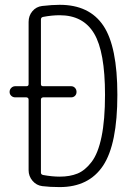

<svg xmlns="http://www.w3.org/2000/svg" viewBox="-20 -760 540 790"><path d="M148.4 -349.6V-49.8Q148.4 -42 157.2 -40Q194.3 -33.2 225.6 -33.2Q267.6 -33.2 298.8 -45.9Q330.1 -58.6 356.9 -93.8Q383.8 -128.9 397.9 -197.8Q412.1 -266.6 412.1 -370.1Q412.1 -546.9 367.2 -622.1Q322.3 -697.3 225.6 -697.3Q193.4 -697.3 157.2 -690.4Q148.4 -688.5 148.4 -679.7V-414.1Q148.4 -405.3 157.2 -405.3H272.5Q282.2 -405.3 288.6 -398.4Q294.9 -391.6 294.9 -381.8Q294.9 -372.1 288.6 -365.7Q282.2 -359.4 272.5 -359.4H157.2Q148.4 -358.4 148.4 -349.6ZM43 -359.4Q33.2 -359.4 26.4 -365.7Q19.5 -372.1 19.5 -381.8Q19.5 -391.6 26.4 -398.4Q33.2 -405.3 43 -405.3H88.9Q97.7 -405.3 97.7 -414.1V-669.9Q97.7 -695.3 113.3 -713.9Q128.9 -732.4 153.3 -735.4Q195.3 -740.2 225.6 -740.2Q347.7 -740.2 405.3 -654.3Q462.9 -568.4 462.9 -370.1Q462.9 -167 404.3 -78.6Q345.7 9.8 225.6 9.8Q185.5 9.8 154.3 5.9Q129.9 2.9 113.8 -16.1Q97.7 -35.2 97.7 -59.6V-349.6Q97.7 -358.4 88.9 -359.4Z"/></svg>

Font: Rounded Mgen+ 1mn light
Style: Regular
Weight: 200
Designer: [Source Han Sans]
Ryoko NISHIZUKA  (kana & ideographs); Paul D. Hunt (Latin, Greek & Cyrillic); Wenlong ZHANG  (bopomofo
Version: Version 1.059.20150602